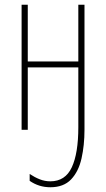

<svg xmlns="http://www.w3.org/2000/svg" viewBox="-20 -547 447 809"><path d="M336 0Q336 65 323.5 120.5Q311 176 279.5 209Q248 242 192 242Q144 242 105 215V186Q126 200 147.5 208.5Q169 217 192 217Q255 217 282.5 158Q310 99 310 -11V-263H97V0H71V-527H97V-288H310V-527H336Z"/></svg>

Font: Noto Sans ExtraCondensed Thin
Style: Regular
Weight: 100
Width: 2
Designer: Monotype Design Team
Foundry: Monotype Imaging Inc.
Version: Version 2.013; ttfautohint (v1.8.4.7-5d5b)